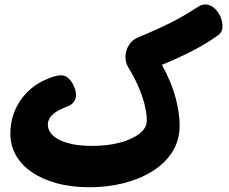

<svg xmlns="http://www.w3.org/2000/svg" viewBox="-20 -814 1006 845"><path d="M385.2 -171.9Q454.7 -171.9 509.1 -186.7Q563.4 -201.4 594.8 -226.7Q626.2 -251.9 626.2 -283.3Q626.2 -307.9 619.1 -342Q611.9 -376.1 594.3 -420.4Q576.7 -464.8 544.1 -518.4Q531 -541.2 532.3 -567.3Q533.6 -593.3 547.6 -615.8Q561.7 -638.3 585.4 -648.4Q634.8 -668.9 670.7 -685.3Q706.7 -701.8 736.3 -716.7Q765.9 -731.7 793.6 -748Q821.2 -764.3 853.8 -785.1Q868.4 -794.4 884.1 -794.4Q905.4 -794.4 923.2 -778.4Q941 -762.4 950.7 -739.3Q960.3 -716.2 959.1 -694.2Q957.9 -672.1 941.4 -660.2Q892.3 -624 828.4 -591Q764.4 -558 692.7 -528.8Q734.7 -451.7 752.6 -384.4Q770.6 -317.2 770.6 -262.6Q770.6 -195.2 737.4 -143.9Q704.2 -92.7 647.4 -58.4Q590.7 -24.1 520.6 -7Q450.4 10.1 375.8 10.1Q293.6 10.1 228.7 -7.8Q163.8 -25.7 118.3 -57.6Q72.9 -89.4 49.2 -132.2Q25.6 -175 25.6 -225.6Q25.6 -306.9 69.7 -371.7Q113.9 -436.6 188.7 -466.8Q225.7 -482.6 249.3 -482.6Q269.1 -482.6 283.8 -467.2Q298.6 -451.8 306.6 -431.7Q314.6 -411.7 314.6 -396.2Q314.6 -379 304.6 -365.4Q294.7 -351.9 276.2 -345.3Q254.9 -337.7 234.9 -326.5Q214.9 -315.3 202.7 -300.3Q190.6 -285.3 190.6 -264.4Q190.6 -247.7 201.8 -230.9Q213 -214.1 236.4 -201Q259.9 -187.9 296.8 -179.9Q333.8 -171.9 385.2 -171.9Z"/></svg>

Font: Playpen Sans Arabic
Style: Regular
Weight: 400
Designer: Azza Alameddine, Laura Meseguer, Veronika Burian, José Scaglione
Foundry: TypeTogether
Version: Version 2.000